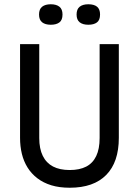

<svg xmlns="http://www.w3.org/2000/svg" viewBox="-20 -867 651 900"><path d="M307 13Q258 13 220.5 1.5Q183 -10 155 -31.5Q127 -53 109 -82Q91 -111 82.5 -146Q74 -181 74 -221V-660H164V-220Q164 -170 180.5 -136.5Q197 -103 228.5 -86.5Q260 -70 307 -70Q353 -70 384 -86Q415 -102 431 -135.5Q447 -169 447 -220V-660H537V-221Q537 -107 478 -47Q419 13 307 13ZM394 -751Q368 -751 353.5 -762.5Q339 -774 339 -799Q339 -824 353.5 -835.5Q368 -847 394 -847Q421 -847 435 -835.5Q449 -824 449 -799Q449 -773 434.5 -762Q420 -751 394 -751ZM218 -751Q192 -751 177.5 -762.5Q163 -774 163 -799Q163 -824 177.5 -835.5Q192 -847 218 -847Q244 -847 258.5 -835.5Q273 -824 273 -799Q273 -773 258.5 -762Q244 -751 218 -751Z"/></svg>

Font: Bricolage Grotesque SemiCondensed
Style: Regular
Weight: 400
Width: 4
Designer: Mathieu Triay
Foundry: Atelier Triay
Version: Version 1.001;gftools[0.9.33.dev8+g029e19f]